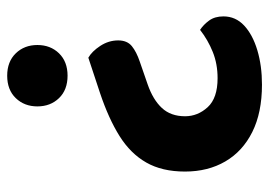

<svg xmlns="http://www.w3.org/2000/svg" viewBox="-126 -597 738 526"><g transform="rotate(90 243.0 -334.0)"><path d="M235.1 -239.1 138.1 -207Q120.9 -216.7 105.8 -239.6Q90.7 -262.6 90.7 -288.8Q90.7 -313.4 106.4 -326.2Q122.1 -338.9 148.5 -347.8L211.1 -369.5Q253 -384 275.7 -408.4Q298.5 -432.8 298.5 -472Q298.5 -506.7 273.7 -533.9Q248.8 -561.1 194.2 -561.1Q155.1 -561.1 122.3 -547.9Q89.5 -534.7 61.8 -513.1Q47.5 -522.5 36.2 -538Q24.9 -553.5 24.9 -577.1Q24.9 -610.3 49.8 -633.7Q74.8 -657.1 117.3 -669.9Q159.9 -682.7 211.9 -682.7Q288.5 -682.7 341.6 -656.2Q394.7 -629.7 422.3 -582.2Q450 -534.8 450 -471.6Q450 -409.1 425.3 -365.8Q400.7 -322.6 352.9 -292.6Q305.1 -262.6 235.1 -239.1ZM103.3 -67.4Q103.3 -103.2 126.1 -126.7Q148.9 -150.1 187.4 -150.1Q226.2 -150.1 248.8 -126.7Q271.5 -103.2 271.5 -67.4Q271.5 -31.7 248.8 -8.2Q226.2 15.3 187.4 15.3Q148.9 15.3 126.1 -8.2Q103.3 -31.7 103.3 -67.4Z"/></g></svg>

Font: Baloo Bhaina 2
Style: Regular
Weight: 400
Designer: Yesha Goshar, Manish Minz, Shuchita Grover and Ek Type
Foundry: Ek Type
Version: Version 1.700